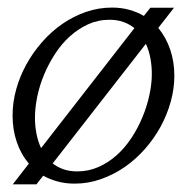

<svg xmlns="http://www.w3.org/2000/svg" viewBox="-20 -479 494 507"><path d="M377 -458.5H439.5L397.9 -405.3Q418.5 -380.4 429.4 -348.1Q440.4 -315.9 440.4 -279.3Q440.4 -245.1 430.9 -210.7Q421.4 -176.3 404.1 -144.5Q386.7 -112.8 362.5 -85.4Q338.4 -58.1 309.1 -37.8Q279.8 -17.6 246.3 -5.9Q212.9 5.9 177.2 5.9Q152.8 5.9 132.1 0.2Q111.3 -5.4 94.2 -15.1L76.2 7.8H13.7L56.2 -46.9Q35.2 -71.8 24.2 -104.2Q13.2 -136.7 13.2 -174.3Q13.2 -208.5 22.7 -242.9Q32.2 -277.3 49.6 -308.8Q66.9 -340.3 91.1 -367.9Q115.2 -395.5 144.5 -415.8Q173.8 -436 207 -447.5Q240.2 -459 275.9 -459Q300.3 -459 321.3 -453.1Q342.3 -447.3 359.9 -437ZM269 -426.8Q238.8 -426.8 212.6 -414.8Q186.5 -402.8 164.6 -383.1Q142.6 -363.3 125.5 -336.9Q108.4 -310.5 96.4 -282Q84.5 -253.4 78.4 -223.9Q72.3 -194.3 72.3 -168Q72.3 -147 76.2 -126.5Q80.1 -106 88.4 -87.9L335 -404.8Q322.3 -415 305.9 -420.9Q289.6 -426.8 269 -426.8ZM380.9 -283.7Q380.9 -304.7 377.2 -325Q373.5 -345.2 365.2 -363.3L119.1 -47.4Q131.8 -37.6 147.7 -32Q163.6 -26.4 184.1 -26.4Q213.9 -26.4 240.2 -38.1Q266.6 -49.8 288.6 -69.6Q310.5 -89.4 327.6 -115.5Q344.7 -141.6 356.4 -170.2Q368.2 -198.7 374.5 -228Q380.9 -257.3 380.9 -283.7Z"/></svg>

Font: Atsinvsda
Style: Italic
Weight: 400
Italic angle: -12°
Designer: Al Webster
Foundry: Al Webster and Michael Everson
Version: Version 2.000